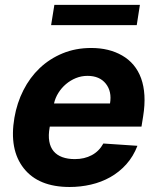

<svg xmlns="http://www.w3.org/2000/svg" viewBox="-20 -747 638 778"><path d="M38.4 -270.2Q48.7 -329.9 74.8 -381.4Q100.9 -432.9 140.8 -470.9Q180.8 -508.9 233.5 -530.7Q286.2 -552.6 349.8 -552.6Q422.2 -552.6 475.1 -522Q501.8 -506.7 521.1 -483.7Q540.5 -460.6 551.7 -429.9Q562.9 -399.1 565.2 -360.6Q567.5 -322.1 560 -275.6L553.3 -234H181.8L181.1 -230.1Q175.4 -198.2 179.7 -174.2Q183.9 -150.2 197.3 -134.2Q210.6 -118.3 232.4 -110.3Q254.3 -102.3 283.4 -102.3Q322.1 -102.3 351.9 -118.3Q381.7 -134.2 398.8 -165.5L536.9 -156.2Q520.2 -112.9 491.8 -81.3Q463.4 -49.7 427.2 -29.3Q391 -8.9 348.7 0.9Q306.5 10.7 262.1 10.7Q136 10.7 76.3 -65Q16.3 -141 38.4 -270.2ZM187.1 -645.2 200.3 -727.3H546.9L534.1 -645.2ZM425.8 -327.8Q433.9 -376.4 408.7 -408Q383.5 -439.6 334.5 -439.6Q310 -439.6 287.6 -430.6Q265.3 -421.5 247.2 -406.1Q229 -390.6 216.4 -370.4Q203.8 -350.1 198.9 -327.8Z"/></svg>

Font: Inter P
Style: Bold Italic
Weight: 700
Italic angle: 9.39999°
Designer: Rasmus Andersson
Foundry: rsms
Version: Version 3.018;git-588b23468